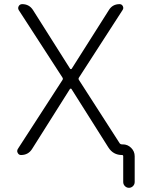

<svg xmlns="http://www.w3.org/2000/svg" viewBox="-20 -774 719 932"><path d="M320.3 -440.4Q321.3 -438.5 324.2 -438.5Q327.1 -438.5 328.1 -440.4L508.8 -725.6Q526.4 -753.9 560.5 -753.9Q571.3 -753.9 576.2 -744.1Q581.1 -734.4 575.2 -725.6L363.3 -397.5Q359.4 -391.6 363.3 -385.7L560.5 -79.1Q564.5 -73.2 572.3 -73.2H576.2Q599.6 -73.2 616.7 -56.2Q633.8 -39.1 633.8 -15.6V109.4Q633.8 121.1 625.5 129.4Q617.2 137.7 606 137.7Q594.7 137.7 586.4 129.4Q578.1 121.1 578.1 109.4V-15.6Q578.1 -21.5 572.3 -21.5Q529.3 -21.5 505.9 -58.6L327.1 -341.8Q326.2 -343.8 323.2 -343.8Q320.3 -343.8 319.3 -341.8L135.7 -50.8Q117.2 -21.5 82 -21.5Q71.3 -21.5 66.4 -31.2Q63.5 -36.1 63.5 -40Q63.5 -45.9 66.4 -50.8L283.2 -385.7Q287.1 -391.6 283.2 -397.5L71.3 -724.6Q65.4 -734.4 70.8 -744.1Q76.2 -753.9 87.9 -753.9Q122.1 -753.9 140.6 -724.6Z"/></svg>

Font: Gen Jyuu Gothic Light
Style: Regular
Weight: 200
Designer: [Source Han Sans]
Ryoko NISHIZUKA  (kana & ideographs); Paul D. Hunt (Latin, Greek & Cyrillic); Wenlong ZHANG  (bopomofo
Version: Version 1.002.20150607